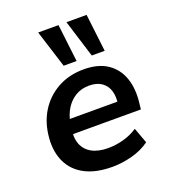

<svg xmlns="http://www.w3.org/2000/svg" viewBox="-140 -864 866 976"><g transform="rotate(-20 293.0 -375.5)"><path d="M301 10Q213 10 154.5 -20.5Q96 -51 69 -107Q42 -163 48 -237Q54 -316 90.5 -376Q127 -436 189 -471Q251 -506 332 -506Q410 -506 459.5 -472.5Q509 -439 529 -380Q549 -321 539 -244L536 -215H148L160 -293H453L435 -275Q442 -319 432.5 -350.5Q423 -382 397 -400.5Q371 -419 329 -419Q287 -419 255 -399.5Q223 -380 203 -347.5Q183 -315 176 -275L172 -249Q163 -197 177 -161Q191 -125 226 -106Q261 -87 313 -87Q355 -87 397 -98.5Q439 -110 473 -133L504 -49Q463 -19 408.5 -4.5Q354 10 301 10ZM395 -558 332 -761H441L465 -558ZM243 -558 179 -761H289L313 -558Z"/></g></svg>

Font: Nunito Sans 9pt
Style: Bold Italic
Weight: 700
Italic angle: -9°
Version: Version 3.101;gftools[0.9.27]